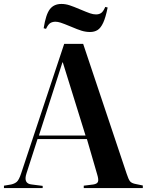

<svg xmlns="http://www.w3.org/2000/svg" viewBox="-23 -952 754 972"><path d="M-3 0V-12L33 -18Q51 -22 62 -31.5Q73 -41 84 -74L302 -730H398L618 -73Q627 -45 635 -34.5Q643 -24 666 -20L700 -13V0H401V-12L449 -18Q469 -21 473 -32Q477 -43 469 -69L417 -248H167L111 -74Q94 -22 138 -18L193 -11V0ZM174 -266H410L295 -636H293ZM433 -790Q411 -790 390 -796.5Q369 -803 339 -816Q298 -833 283.5 -837.5Q269 -842 258 -842Q243 -842 232 -835.5Q221 -829 210 -806L198 -809Q209 -879 229.5 -905.5Q250 -932 288 -932Q309 -932 330 -925Q351 -918 379 -906Q417 -890 433 -884.5Q449 -879 463 -879Q479 -879 489.5 -886.5Q500 -894 510 -917L522 -914Q512 -864 499.5 -837Q487 -810 471 -800Q455 -790 433 -790Z"/></svg>

Font: Literata 72pt SemiBold
Style: Regular
Weight: 600
Designer: Latin by Veronika Burian and Jose Scaglione. Greek by Irene Vlachou. Cyrillic by Vera Evstafieva.
Foundry: TypeTogether
Version: Version 3.002